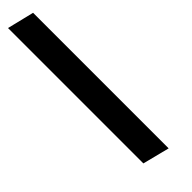

<svg xmlns="http://www.w3.org/2000/svg" viewBox="-74 -210 688 688"><g transform="rotate(45 270.5 134.0)"><path d="M586.9 83 561 185.1H-125L-100.1 83Z"/></g></svg>

Font: Sinkin Sans 500 Medium Italic
Style: Regular
Weight: 500
Italic angle: -112°
Designer: Keith Bates
Foundry: K-Type
Version: Sinkin Sans (version 1.0)  by Keith Bates   •   © 2014   www